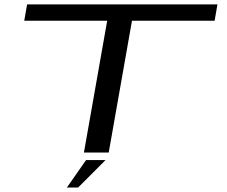

<svg xmlns="http://www.w3.org/2000/svg" viewBox="-20 -695 1035 875"><path d="M362.5 0 468.5 -600.5H90.5L103.5 -675H971L958 -600.5H581.5L475.5 0ZM284.7 159.8 372.2 34.5H460.9L335.8 159.8Z"/></svg>

Font: Anybody UltraExpanded Regular
Style: Italic
Weight: 400
Width: 9
Italic angle: -10°
Designer: Tyler Finck
Foundry: Etcetera Type Company
Version: Version 1.010; ttfautohint (v1.8.3) -l 8 -r 50 -G 200 -x 14 